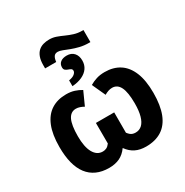

<svg xmlns="http://www.w3.org/2000/svg" viewBox="-207 -1096 1229 1274"><g transform="rotate(-30 407.0 -459.0)"><path d="M392.1 -777.3Q426.8 -777.3 446.5 -755.6Q466.3 -733.9 466.3 -696.8Q466.3 -664.1 449.2 -639.4Q432.1 -614.7 400.1 -599.9Q368.2 -585 324.2 -582V-626.5Q354 -631.3 367.9 -643.3Q381.8 -655.3 381.8 -667Q381.8 -678.7 373.5 -683.6Q365.2 -688.5 354.2 -692.1Q343.3 -695.8 334.7 -702.6Q326.2 -709.5 326.2 -724.6Q326.2 -749.5 343.8 -763.4Q361.3 -777.3 392.1 -777.3ZM345.2 -927.7Q372.6 -927.7 397.7 -918.7Q422.9 -909.7 448.7 -897.9Q474.6 -886.2 503.2 -877.2Q531.7 -868.2 564.9 -868.2H573.7V-775.9H564.9Q526.4 -775.9 493.7 -783.9Q460.9 -792 434.3 -802.2Q407.7 -812.5 387.5 -820.6Q367.2 -828.6 353 -828.6Q333 -828.6 323.5 -815.4Q314 -802.2 311 -774.9H226.1V-798.8Q226.1 -836.4 235.4 -861.3Q244.6 -886.2 261 -900.9Q277.3 -915.5 298.8 -921.6Q320.3 -927.7 345.2 -927.7ZM265.6 9.8Q210.9 9.8 170.2 -8.8Q129.4 -27.3 102.1 -63.2Q74.7 -99.1 61 -152.3Q47.4 -205.6 47.4 -275.4Q47.4 -371.1 72.8 -433.3Q98.1 -495.6 145.8 -526.1Q193.4 -556.6 259.8 -556.6Q294.9 -556.6 322.8 -547.6Q350.6 -538.6 373.5 -524.4L327.6 -422.9Q313 -431.2 298.1 -436.3Q283.2 -441.4 268.6 -441.4Q228.5 -441.4 208.7 -401.4Q189 -361.3 189 -275.9Q189 -235.4 195.1 -203.9Q201.2 -172.4 213.4 -150.4Q225.6 -128.4 242.9 -116.9Q260.3 -105.5 283.2 -105.5Q297.9 -105.5 311.3 -111.8Q324.7 -118.2 337.4 -135.3L336.9 -293H477.1V-137.2Q486.3 -125 495.1 -117.9Q503.9 -110.8 513.9 -108.2Q523.9 -105.5 534.2 -105.5Q563.5 -105.5 583.7 -124.5Q604 -143.6 614.7 -181.6Q625.5 -219.7 625.5 -275.9Q625.5 -361.3 605.7 -401.4Q585.9 -441.4 545.9 -441.4Q530.8 -441.4 515.9 -436.3Q501 -431.2 486.3 -422.4L439.5 -524.4Q463.4 -538.6 491.5 -547.6Q519.5 -556.6 555.2 -556.6Q621.6 -556.6 668.9 -526.1Q716.3 -495.6 741.9 -433.3Q767.6 -371.1 767.6 -275.4Q767.6 -179.7 742.7 -116.2Q717.8 -52.7 668.9 -21.5Q620.1 9.8 548.3 9.8Q502 9.8 467.8 -7.1Q433.6 -23.9 407.7 -60.1Q380.9 -22.5 345.9 -6.3Q311 9.8 265.6 9.8Z"/></g></svg>

Font: Open Sans SemiCondensed
Style: Bold
Weight: 700
Width: 4
Designer: Monotype Design Team
Foundry: Monotype Imaging Inc.
Version: Version 3.003